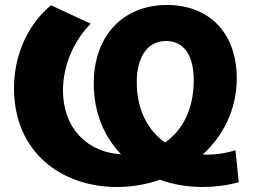

<svg xmlns="http://www.w3.org/2000/svg" viewBox="-20 -734 1018 768"><path d="M640 -164C571 -213 527 -295 527 -405C527 -507 570 -570 644 -570C716 -570 755 -512 755 -413C755 -297 710 -212 640 -164ZM448 14C507 14 565 4 620 -15C672 4 730 14 790 14C837 14 886 8 935 -5L922 -133C876 -119 832 -114 791 -116C873 -191 927 -296 927 -421C927 -601 818 -714 648 -714C470 -714 355 -589 355 -400C355 -285 396 -188 464 -117C335 -124 232 -215 232 -374C232 -468 272 -568 343 -639L184 -713C87 -632 36 -509 36 -381C36 -125 226 14 448 14Z"/></svg>

Font: Montserrat-Alt1 ExtBd
Style: Regular
Weight: 800
Designer: Differentunic
Foundry: Differentunic
Version: Version 7.222